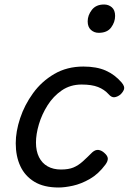

<svg xmlns="http://www.w3.org/2000/svg" viewBox="-20 -815 573 854"><path d="M241 19Q175 19 133 -6.5Q91 -32 70.5 -76Q50 -120 50 -178Q50 -230 69.5 -289Q89 -348 127 -400.5Q165 -453 221.5 -486Q278 -519 351 -519Q410 -519 450.5 -501Q491 -483 521 -448Q536 -430 531.5 -417.5Q527 -405 515 -394Q502 -384 489 -382.5Q476 -381 463 -396Q444 -417 416 -428Q388 -439 343 -439Q293 -439 255 -413Q217 -387 191.5 -346.5Q166 -306 153 -262Q140 -218 140 -181Q140 -143 153.5 -116Q167 -89 192 -75Q217 -61 251 -61Q285 -61 306.5 -70Q328 -79 347 -96Q366 -113 391 -138Q405 -150 418.5 -148Q432 -146 444 -135Q459 -122 459.5 -110Q460 -98 449 -83Q418 -41 379.5 -19Q341 3 304.5 11Q268 19 241 19ZM419 -669Q399 -669 384.5 -682Q370 -695 370 -720Q370 -747 388.5 -771Q407 -795 443 -795Q463 -795 477.5 -782.5Q492 -770 492 -744Q492 -717 474.5 -693Q457 -669 419 -669Z"/></svg>

Font: Playwrite RO
Style: Regular
Weight: 400
Designer: Veronika Burian, José Scaglione
Foundry: TypeTogether
Version: Version 1.002